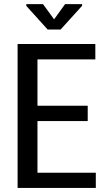

<svg xmlns="http://www.w3.org/2000/svg" viewBox="-20 -928 517 948"><path d="M413.1 -330.1H165V-75.2H453.1V0H66.9V-710.9H450.7V-634.8H165V-405.8H413.1ZM247.1 -832.5 301.3 -907.7H385.3V-899.4L279.3 -782.2H215.3L109.9 -898.9V-907.7H192.4Z"/></svg>

Font: Franco
Style: Regular
Weight: 400
Designer: Google
Version: Version 1.200311; 2013